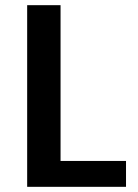

<svg xmlns="http://www.w3.org/2000/svg" viewBox="-20 -716 534 742"><path d="M467 6V-94H214V-696H85V6Z"/></svg>

Font: Repo DemiBold
Style: Regular
Weight: 600
Designer: Stefan Peev
Foundry: Context Ltd
Version: Version 1.502